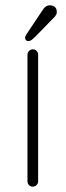

<svg xmlns="http://www.w3.org/2000/svg" viewBox="-20 -700 246 720"><path d="M123 -20Q123 -12 117 -6Q111 0 103 0Q94 0 88.5 -6Q83 -12 83 -20V-495Q83 -503 89 -509Q95 -515 103 -515Q112 -515 117.5 -509Q123 -503 123 -495ZM85 -546Q80 -546 77 -550Q74 -554 74 -558Q74 -563 79 -571L141 -664Q144 -669 150.5 -674.5Q157 -680 167 -680Q178 -680 185.5 -674Q193 -668 193 -655Q193 -649 191 -645.5Q189 -642 186 -638L111 -561Q106 -556 99.5 -551Q93 -546 85 -546Z"/></svg>

Font: Quicksand Light Light
Style: Regular
Weight: 300
Version: Version 3.006